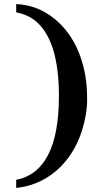

<svg xmlns="http://www.w3.org/2000/svg" viewBox="-20 -734 540 950"><path d="M60.1 -713.9Q166 -709 249 -641.6Q365.7 -546.4 400.4 -370.1Q411.1 -315.4 411.1 -242.2Q411.1 -168.9 386.2 -89.8Q361.3 -10.7 315.4 50Q269.5 110.8 204.6 149.2Q139.6 187.5 60.1 195.8V155.8Q271.5 114.3 271.5 -258.8Q271.5 -525.9 163.1 -624Q122.1 -661.1 60.1 -672.9Z"/></svg>

Font: Stardos Stencil
Style: Bold
Weight: 700
Designer: vernon adams
Foundry: vernon adams
Version: Version 1.000